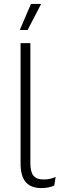

<svg xmlns="http://www.w3.org/2000/svg" viewBox="-20 -950 314 980"><path d="M135 -730V-118Q135 -72 151 -53Q167 -34 201 -34Q222 -34 234.5 -37Q247 -40 264 -47L257 -3Q229 10 191 10Q138 10 111.5 -20.5Q85 -51 85 -116V-730ZM81 -797 138 -930H190L121 -797Z"/></svg>

Font: Work Sans Light
Style: Regular
Weight: 300
Designer: Wei Huang
Foundry: Wei Huang
Version: Version 2.012; ttfautohint (v1.8.3)